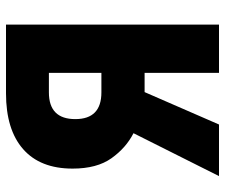

<svg xmlns="http://www.w3.org/2000/svg" viewBox="-75 -675 750 640"><g transform="rotate(-90 300.0 -355.0)"><path d="M538 0H377V-248H313L205 0H33L176 -285Q127 -310 92.5 -358.5Q58 -407 58 -488Q58 -596 123 -653Q188 -710 309 -710H538ZM377 -392V-567H312Q223 -567 223 -479Q223 -392 312 -392Z"/></g></svg>

Font: Geist Mono ExtraBold
Style: Regular
Weight: 800
Monospace: yes
Designer: Basement.studio, Andrés Briganti, Mateo Zaragoza
Foundry: Basement.studio, Vercel, Andrés Briganti, Guido Ferreyra, Mateo Zaragoza
Version: Version 1.500; ttfautohint (v1.8.4.7-5d5b)